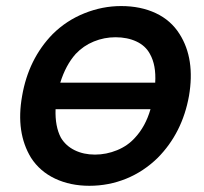

<svg xmlns="http://www.w3.org/2000/svg" viewBox="-20 -598 674 634"><path d="M604 -281Q582 -159 501 -77Q454.5 -31.5 396.8 -8Q339 15.5 275 15.5Q212 15.5 161.8 -8.2Q111.5 -32 82.5 -77Q31.5 -160.5 53 -281Q74 -403.5 154 -485.5Q199.5 -530.5 258.8 -554.2Q318 -578 380 -578Q444.5 -578 494.5 -554.5Q544.5 -531 573 -485.5Q625 -403.5 604 -281ZM230 -420Q197 -383 179 -325H492.5Q496 -383 475 -420Q460.5 -447 430.5 -461Q400.5 -475 361.5 -475Q324 -475 289.8 -461Q255.5 -447 230 -420ZM426 -143.5Q460.5 -180.5 477 -237.5H163.5Q161.5 -180.5 181 -143.5Q197 -116.5 226.5 -102Q256 -87.5 293.5 -87.5Q331 -87.5 366.5 -102Q402 -116.5 426 -143.5Z"/></svg>

Font: Russisch Sans SemiBold
Style: Italic
Weight: 600
Width: 4
Italic angle: -10°
Designer: Michael Sharanda (font) & Cristiano Sobral (main changes)
Foundry: Michael Sharanda
Version: Version 2.00;September 8, 2020;FontCreator 13.0.0.2681 64-bi